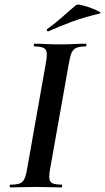

<svg xmlns="http://www.w3.org/2000/svg" viewBox="-20 -815 457 835"><path d="M25 0Q22 0 22 -6Q22 -12 25 -12Q52 -12 65.5 -17Q79 -22 86.2 -37Q93.5 -52 98 -81L180 -544Q188 -587 177.8 -600Q167.5 -613 130 -613Q127 -613 127 -619Q127 -625 130 -625Q152.6 -625 180.8 -623.5Q209 -622 239.8 -622Q274.9 -622 303 -623.5Q331 -625 353 -625Q356 -625 356 -619Q356 -613 353 -613Q326.5 -613 312.4 -607Q298.2 -601 291.6 -586Q285 -571 280 -542L198 -81Q190 -38 199.3 -25Q208.5 -12 248 -12Q250 -12 250 -6Q250 0 248 0Q225.8 0 198 -1Q170.2 -2 135.8 -2Q104.7 -2 76.3 -1Q48 0 25 0ZM191 -679Q187 -677 184.5 -682.5Q182 -688 186 -689Q222 -715 252 -742Q282 -769 311 -793Q316 -797 335.5 -792.5Q355 -788 376.5 -780Q398 -772 410.5 -765Q423 -758 413 -756Q346 -740 294 -721Q242 -702 191 -679Z"/></svg>

Font: Cormorant Light
Style: Italic
Weight: 300
Italic angle: -10°
Designer: Christian Thalmann (Catharsis Fonts)
Foundry: Catharsis Fonts
Version: Version 4.000